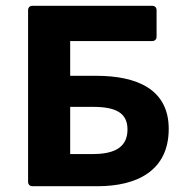

<svg xmlns="http://www.w3.org/2000/svg" viewBox="-20 -644 641 664"><path d="M77.1 -608.4V-15.6C77.1 -5.9 83 0 92.8 0H317.4C455.1 0 563.5 -54.7 563.5 -198.2C563.5 -336.9 451.2 -381.8 313.5 -381.8H222.7V-502H505.9C515.6 -502 521.5 -507.8 521.5 -517.6V-608.4C521.5 -618.2 515.6 -624 505.9 -624H92.8C83 -624 77.1 -618.2 77.1 -608.4ZM301.8 -111.3H222.7V-274.4H301.8C379.9 -274.4 420.9 -253.9 420.9 -196.3C420.9 -138.7 381.8 -111.3 301.8 -111.3Z"/></svg>

Font: Ed Sans Neue
Style: Bold
Weight: 700
Designer: Stephen Hutchings
Version: Version 1.004;PS 001.004;hotconv 1.0.88;makeotf.lib2.5.64775